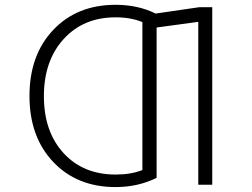

<svg xmlns="http://www.w3.org/2000/svg" viewBox="-20 -761 1040 792"><path d="M457 -41Q520.5 -41 567.4 -59.6V-669.9Q519.5 -689.5 457 -689.5Q324.2 -689.5 242.7 -600.1Q161.1 -510.7 161.1 -364.3Q161.1 -217.8 242.2 -129.4Q323.2 -41 457 -41ZM802.7 -731.4H855.5V1H797.9V-670.9L626 -647.5V-27.3Q548.8 10.7 457 10.7Q297.9 10.7 199.7 -92.8Q101.6 -196.3 101.6 -365.2Q101.6 -534.2 199.7 -637.7Q297.9 -741.2 457 -741.2Q548.8 -741.2 622.1 -705.1Z"/></svg>

Font: Gen Shin Gothic Monospace Light
Style: Regular
Weight: 300
Designer: [Source Han Sans]
Ryoko NISHIZUKA  (kana & ideographs); Paul D. Hunt (Latin, Greek & Cyrillic); Wenlong ZHANG  (bopomofo
Version: Version 1.002.20150607